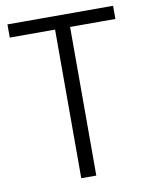

<svg xmlns="http://www.w3.org/2000/svg" viewBox="-80 -759 636 818"><g transform="rotate(-10 237.5 -350.0)"><path d="M466 -700V-643H238L270 -678V0H205V-678L236 -643H9V-700Z"/></g></svg>

Font: Pathway Extreme 8pt Thin 12pt ExtraLight
Style: Regular
Weight: 250
Version: Version 1.001;gftools[0.9.26]